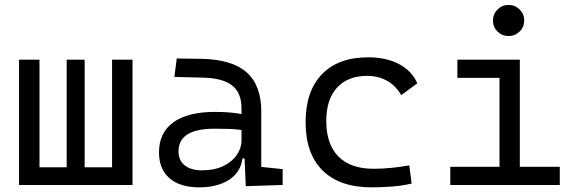

<svg xmlns="http://www.w3.org/2000/svg" viewBox="-20 -764 2384 793"><path d="M58.6 0V-517.6H143.1V-73.2H255.4V-517.6H329.6V-73.2H442.9V-517.6H527.3V0Z M995.1 4.9 990.2 -109.4H981.4Q974.1 -52.2 925.8 -21.2Q877.4 9.8 803.2 9.8Q723.6 9.8 680.2 -27.8Q636.7 -65.4 636.7 -134.3Q636.7 -216.3 696.3 -259Q755.9 -301.8 867.7 -301.8Q931.6 -301.8 977.5 -293V-315.9Q977.5 -381.3 938 -411.6Q898.4 -441.9 816.9 -443.4L700.2 -446.3L710 -522.5L810.5 -521Q938 -519 998.5 -465.3Q1059.1 -411.6 1059.1 -303.7V-74.7L1147.5 -65.4V0ZM977.5 -227.1Q950.7 -231 922.1 -231.7Q893.6 -232.4 865.2 -232.4Q717.3 -232.4 717.3 -138.7Q717.3 -101.6 742.9 -81.1Q768.6 -60.5 814.5 -60.5Q865.7 -60.5 902.1 -78.1Q938.5 -95.7 958 -124Q977.5 -152.3 977.5 -184.1Z M1514.6 9.8Q1383.3 9.8 1312.7 -59.6Q1242.2 -128.9 1242.2 -259.8Q1242.2 -386.7 1309.3 -457Q1376.5 -527.3 1501 -527.3Q1575.2 -527.3 1628.2 -499.3Q1681.2 -471.2 1703.6 -419.9L1637.2 -371.1Q1613.8 -411.6 1577.1 -431.2Q1540.5 -450.7 1497.1 -450.7Q1416.5 -450.7 1372.1 -402.1Q1327.6 -353.5 1327.6 -264.6Q1327.6 -168 1377.9 -117.4Q1428.2 -66.9 1522.9 -66.9Q1560.5 -66.9 1597.7 -70.8Q1634.8 -74.7 1670.4 -81.1L1680.2 -5.9Q1640.1 3.4 1597.7 6.6Q1555.2 9.8 1514.6 9.8Z M1839.8 0V-75.2H2043V-442.4H1869.1V-517.6H2127V-75.2H2292V0ZM2080.6 -615.2Q2053.7 -615.2 2034.9 -633.8Q2016.1 -652.3 2016.1 -679.2Q2016.1 -706.1 2034.9 -724.9Q2053.7 -743.7 2080.6 -743.7Q2107.4 -743.7 2126.2 -724.9Q2145 -706.1 2145 -679.2Q2145 -652.3 2126.2 -633.8Q2107.4 -615.2 2080.6 -615.2Z"/></svg>

Font: Cascadia Code NF SemiLight
Style: Regular
Weight: 350
Monospace: yes
Designer: Aaron Bell
Foundry: Saja Typeworks
Version: Version 2404.023; ttfautohint (v1.8.4)